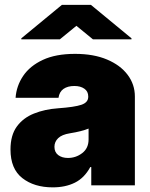

<svg xmlns="http://www.w3.org/2000/svg" viewBox="-20 -779 631 807"><path d="M201.7 8.5Q123.6 8.5 73.9 -30.4Q24.1 -69.2 24.1 -150.6Q24.1 -210.6 50.8 -247.2Q77.4 -283.7 122.9 -301.8Q168.3 -320 224.4 -323.9Q293.3 -328.8 322.1 -338.6Q350.9 -348.4 350.9 -372.2V-373.6Q350.9 -394.9 334.5 -406.2Q318.2 -417.6 292.6 -417.6Q264.6 -417.6 247 -405.4Q229.4 -393.1 225.9 -367.9H45.5Q49 -417.6 77.2 -459.7Q105.5 -501.8 159.8 -527.2Q214.1 -552.6 295.5 -552.6Q373.6 -552.6 429.9 -528.8Q486.2 -505 516.5 -464.5Q546.9 -424 546.9 -373.6V0H363.6V-76.7H359.4Q334.5 -30.9 294.7 -11.2Q255 8.5 201.7 8.5ZM265.6 -115.1Q299 -115.1 325.6 -135.5Q352.3 -155.9 352.3 -193.2V-238.6Q323.2 -226.6 274.1 -218.8Q240.1 -213.4 224.4 -198.2Q208.8 -182.9 208.8 -161.9Q208.8 -139.2 224.8 -127.1Q240.8 -115.1 265.6 -115.1ZM231.5 -613.6 301.1 -670.5 370.7 -613.6H532.7V-617.9L362.2 -758.5H240.1L69.6 -617.9V-613.6Z"/></svg>

Font: Inter UI Black
Style: Regular
Weight: 900
Designer: Rasmus Andersson
Foundry: rsms
Version: 3.2;8d6f07862